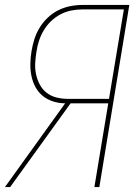

<svg xmlns="http://www.w3.org/2000/svg" viewBox="-29 -755 549 775"><path d="M-9 0 234 -338Q209 -338 185.5 -345.5Q162 -353 144 -367.5Q126 -382 114.5 -403Q103 -424 98 -448Q93 -472 93.5 -497Q94 -522 98 -547Q102 -572 109.5 -596Q117 -620 130.5 -642.5Q144 -665 163.5 -683.5Q183 -702 206 -713.5Q229 -725 254 -730Q279 -735 303 -735H493L372 0H352L408 -338H256L12 0ZM244 -356H411L471 -717H303Q281 -717 258.5 -712.5Q236 -708 215 -697Q194 -686 176.5 -669Q159 -652 147 -631.5Q135 -611 128 -589Q121 -567 118 -545Q114 -521 113 -498Q112 -475 117 -453Q122 -431 132.5 -412Q143 -393 160 -380Q177 -367 199 -361.5Q221 -356 244 -356Z"/></svg>

Font: Iosevka SS04 Thin
Style: Italic
Weight: 100
Italic angle: -9°
Monospace: yes
Designer: Belleve Invis
Foundry: Belleve Invis
Version: Version 19.0.0; ttfautohint (v1.8.4)